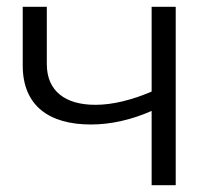

<svg xmlns="http://www.w3.org/2000/svg" viewBox="-20 -546 639 566"><path d="M427 -526V-276C368 -251 312 -237 261 -237C173 -237 118 -277 118 -357V-526H47V-353C47 -234 125 -179 248 -179C307 -179 368 -193 427 -219V0H498V-526Z"/></svg>

Font: Talent
Style: Regular
Weight: 400
Designer: Mike Powis
Version: Version 1.001;hotconv 1.0.109;makeotfexe 2.5.65596